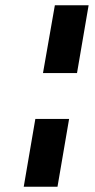

<svg xmlns="http://www.w3.org/2000/svg" viewBox="-20 -714 360 728"><path d="M242 -263H114L70 -6H198ZM188 -694 143 -437H272L316 -694Z"/></svg>

Font: Jost* 600 Semi Italic
Style: Italic
Weight: 600
Italic angle: -10°
Version: Version 3.200; ttfautohint (v0.97) -l 8 -r 50 -G 200 -x 14 -